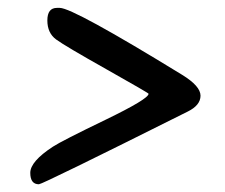

<svg xmlns="http://www.w3.org/2000/svg" viewBox="-20 -523 574 489"><path d="M458 -238.8Q87.9 -53.7 79.1 -53.7Q57.1 -53.7 57.1 -82.8Q57.1 -111.8 114.7 -149.4Q137.2 -164.1 247.8 -217.5Q358.4 -271 358.4 -284.2Q358.4 -286.1 251.7 -346.2Q145 -406.2 122.8 -422.6Q100.6 -439 100.6 -470.9Q100.6 -502.9 125 -502.9H132.3Q166 -502.9 443.8 -332.5Q490.7 -303.7 490.7 -279.3Q490.7 -254.9 458 -238.8Z"/></svg>

Font: Averia Serif Libre
Style: Bold Italic
Weight: 700
Italic angle: -6.90001°
Version: Version 1.002